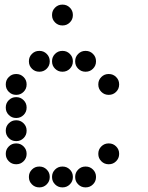

<svg xmlns="http://www.w3.org/2000/svg" viewBox="-20 -815 640 830"><path d="M249 -795Q231 -795 218 -782Q205 -769 205 -751V-749Q205 -731 218 -718Q231 -705 249 -705H251Q269 -705 282 -718Q295 -731 295 -749V-751Q295 -769 282 -782Q269 -795 251 -795ZM149 -595Q131 -595 118 -582Q105 -569 105 -551V-549Q105 -531 118 -518Q131 -505 149 -505H151Q169 -505 182 -518Q195 -531 195 -549V-551Q195 -569 182 -582Q169 -595 151 -595ZM249 -595Q231 -595 218 -582Q205 -569 205 -551V-549Q205 -531 218 -518Q231 -505 249 -505H251Q269 -505 282 -518Q295 -531 295 -549V-551Q295 -569 282 -582Q269 -595 251 -595ZM349 -595Q331 -595 318 -582Q305 -569 305 -551V-549Q305 -531 318 -518Q331 -505 349 -505H351Q369 -505 382 -518Q395 -531 395 -549V-551Q395 -569 382 -582Q369 -595 351 -595ZM49 -495Q31 -495 18 -482Q5 -469 5 -451V-449Q5 -431 18 -418Q31 -405 49 -405H51Q69 -405 82 -418Q95 -431 95 -449V-451Q95 -469 82 -482Q69 -495 51 -495ZM449 -495Q431 -495 418 -482Q405 -469 405 -451V-449Q405 -431 418 -418Q431 -405 449 -405H451Q469 -405 482 -418Q495 -431 495 -449V-451Q495 -469 482 -482Q469 -495 451 -495ZM49 -395Q31 -395 18 -382Q5 -369 5 -351V-349Q5 -331 18 -318Q31 -305 49 -305H51Q69 -305 82 -318Q95 -331 95 -349V-351Q95 -369 82 -382Q69 -395 51 -395ZM49 -295Q31 -295 18 -282Q5 -269 5 -251V-249Q5 -231 18 -218Q31 -205 49 -205H51Q69 -205 82 -218Q95 -231 95 -249V-251Q95 -269 82 -282Q69 -295 51 -295ZM49 -195Q31 -195 18 -182Q5 -169 5 -151V-149Q5 -131 18 -118Q31 -105 49 -105H51Q69 -105 82 -118Q95 -131 95 -149V-151Q95 -169 82 -182Q69 -195 51 -195ZM449 -195Q431 -195 418 -182Q405 -169 405 -151V-149Q405 -131 418 -118Q431 -105 449 -105H451Q469 -105 482 -118Q495 -131 495 -149V-151Q495 -169 482 -182Q469 -195 451 -195ZM149 -95Q131 -95 118 -82Q105 -69 105 -51V-49Q105 -31 118 -18Q131 -5 149 -5H151Q169 -5 182 -18Q195 -31 195 -49V-51Q195 -69 182 -82Q169 -95 151 -95ZM249 -95Q231 -95 218 -82Q205 -69 205 -51V-49Q205 -31 218 -18Q231 -5 249 -5H251Q269 -5 282 -18Q295 -31 295 -49V-51Q295 -69 282 -82Q269 -95 251 -95ZM349 -95Q331 -95 318 -82Q305 -69 305 -51V-49Q305 -31 318 -18Q331 -5 349 -5H351Q369 -5 382 -18Q395 -31 395 -49V-51Q395 -69 382 -82Q369 -95 351 -95Z"/></svg>

Font: Doto Rounded Black
Style: Regular
Weight: 900
Monospace: yes
Version: Version 1.000